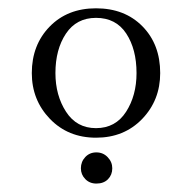

<svg xmlns="http://www.w3.org/2000/svg" viewBox="-20 -556 457 460"><path d="M56.2 -380.9Q56.2 -448.2 98.9 -492.2Q141.6 -536.1 210 -536.1Q278.8 -536.1 321.3 -492.9Q363.8 -449.7 363.8 -380.9Q363.8 -315.9 320.6 -271Q277.3 -226.1 210 -226.1Q143.1 -226.1 99.6 -271.2Q56.2 -316.4 56.2 -380.9ZM112.8 -380.9Q112.8 -327.6 138.2 -288.3Q163.6 -249 210 -249Q256.8 -249 282 -288.1Q307.1 -327.1 307.1 -380.9Q307.1 -438 282.5 -475.6Q257.8 -513.2 210 -513.2Q163.1 -513.2 137.9 -475.3Q112.8 -437.5 112.8 -380.9ZM173.8 -152.8Q173.8 -168.5 184.3 -179.7Q194.8 -190.9 210.9 -190.9Q227.1 -190.9 238 -179.4Q249 -168 249 -152.8Q249 -137.2 238.8 -126.7Q228.5 -116.2 210.9 -116.2Q194.8 -116.2 184.3 -127Q173.8 -137.7 173.8 -152.8Z"/></svg>

Font: Dihjauti
Style: Regular
Weight: 400
Designer: T. Christopher White
Version: Version 3.0.0